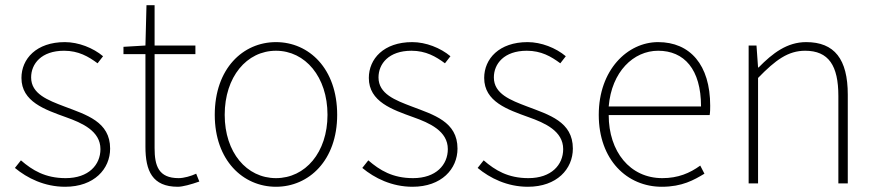

<svg xmlns="http://www.w3.org/2000/svg" viewBox="-20 -701 3357 734"><path d="M229 13C340 13 401 -55 401 -133C401 -236 310 -262 226 -294C163 -318 99 -342 99 -405C99 -457 138 -507 225 -507C280 -507 318 -485 353 -459L374 -486C336 -518 280 -540 228 -540C119 -540 62 -476 62 -403C62 -312 152 -282 232 -253C294 -231 364 -200 364 -131C364 -71 319 -20 231 -20C153 -20 104 -50 60 -88L37 -59C84 -20 150 13 229 13Z M660 13C678 13 711 4 742 -7L730 -37C711 -28 683 -20 663 -20C586 -20 571 -67 571 -135V-494H727V-527H571V-681H540L536 -527L452 -522V-494H536V-140C536 -48 562 13 660 13Z M1035 13C1161 13 1269 -88 1269 -262C1269 -439 1161 -540 1035 -540C909 -540 801 -439 801 -262C801 -88 909 13 1035 13ZM1035 -20C923 -20 839 -118 839 -262C839 -407 923 -507 1035 -507C1147 -507 1232 -407 1232 -262C1232 -118 1147 -20 1035 -20Z M1557 13C1668 13 1729 -55 1729 -133C1729 -236 1638 -262 1554 -294C1491 -318 1427 -342 1427 -405C1427 -457 1466 -507 1553 -507C1608 -507 1646 -485 1681 -459L1702 -486C1664 -518 1608 -540 1556 -540C1447 -540 1390 -476 1390 -403C1390 -312 1480 -282 1560 -253C1622 -231 1692 -200 1692 -131C1692 -71 1647 -20 1559 -20C1481 -20 1432 -50 1388 -88L1365 -59C1412 -20 1478 13 1557 13Z M1998 13C2109 13 2170 -55 2170 -133C2170 -236 2079 -262 1995 -294C1932 -318 1868 -342 1868 -405C1868 -457 1907 -507 1994 -507C2049 -507 2087 -485 2122 -459L2143 -486C2105 -518 2049 -540 1997 -540C1888 -540 1831 -476 1831 -403C1831 -312 1921 -282 2001 -253C2063 -231 2133 -200 2133 -131C2133 -71 2088 -20 2000 -20C1922 -20 1873 -50 1829 -88L1806 -59C1853 -20 1919 13 1998 13Z M2510 13C2588 13 2633 -13 2673 -37L2657 -68C2617 -39 2572 -20 2512 -20C2388 -20 2307 -122 2307 -261H2693C2695 -274 2695 -286 2695 -297C2695 -453 2618 -540 2496 -540C2379 -540 2269 -434 2269 -262C2269 -90 2377 13 2510 13ZM2307 -294C2318 -427 2402 -507 2496 -507C2595 -507 2660 -437 2660 -294Z M2842 0H2878V-403C2945 -472 2993 -507 3058 -507C3148 -507 3185 -450 3185 -334V0H3221V-339C3221 -475 3170 -540 3062 -540C2989 -540 2934 -498 2880 -443H2878L2872 -527H2842Z"/></svg>

Font: Noto Sans T Chinese Thin
Style: Regular
Weight: 100
Designer: Ryoko NISHIZUKA (kana & ideographs); Paul D. Hunt (Latin, Greek & Cyrillic); Wenlong ZHANG (bopomofo); Sandoll Communica
Foundry: Adobe Systems Incorporated
Version: Version 1.000;PS 1;hotconv 1.0.78;makeotf.lib2.5.61930